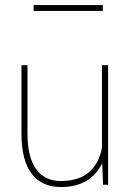

<svg xmlns="http://www.w3.org/2000/svg" viewBox="-20 -734 533 764"><path d="M222.2 10.3Q146.5 10.3 106 -42.7Q65.4 -95.7 65.4 -203.1V-474.6H89.4V-202.6Q89.4 -107.9 124 -60.8Q158.7 -13.7 221.2 -13.7Q293.5 -13.7 334 -48.6Q374.5 -83.5 385.7 -146.5V-474.6H410.2V1H390.1L386.7 -84.5Q339.8 10.3 222.2 10.3ZM389.2 -713.9V-690.4H113.8V-713.9Z"/></svg>

Font: Yantramanav Thin
Style: Regular
Weight: 250
Version: Version 1.001;PS 1.0;hotconv 1.0.72;makeotf.lib2.5.5900; ttf